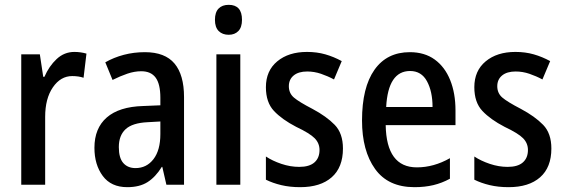

<svg xmlns="http://www.w3.org/2000/svg" viewBox="-20 -765 2337 795"><path d="M288 -550Q314 -550 338 -543L326 -443Q306 -450 279 -450Q231 -450 199 -403.5Q167 -357 167 -281V0H68V-540H145L159 -447H164Q183 -491 214.5 -520.5Q246 -550 288 -550Z M580 -549Q663 -549 702.5 -502Q742 -455 742 -363V0H669L652 -74H650Q624 -32 591 -11Q558 10 507 10Q440 10 405.5 -36.5Q371 -83 371 -153Q371 -234 422 -278.5Q473 -323 572 -326L644 -329V-360Q644 -417 624.5 -443.5Q605 -470 565 -470Q537 -470 507.5 -460Q478 -450 446 -434L416 -507Q451 -527 492.5 -538Q534 -549 580 -549ZM591 -259Q528 -256 500 -230Q472 -204 472 -156Q472 -111 490.5 -90Q509 -69 541 -69Q587 -69 615.5 -106Q644 -143 644 -210V-262Z M927 -745Q982 -745 982 -683Q982 -652 967 -636.5Q952 -621 927 -621Q901 -621 885.5 -636.5Q870 -652 870 -683Q870 -714 885 -729.5Q900 -745 927 -745ZM975 -540V0H876V-540Z M1400 -150Q1400 -72 1353.5 -31Q1307 10 1223 10Q1180 10 1144.5 1.5Q1109 -7 1081 -21V-117Q1108 -99 1145 -86.5Q1182 -74 1219 -74Q1261 -74 1282 -92.5Q1303 -111 1303 -144Q1303 -172 1283 -192.5Q1263 -213 1206 -240Q1148 -270 1114.5 -305.5Q1081 -341 1081 -404Q1081 -472 1128 -511Q1175 -550 1251 -550Q1292 -550 1327 -540Q1362 -530 1395 -512L1363 -436Q1337 -450 1309 -459.5Q1281 -469 1252 -469Q1216 -469 1196 -452.5Q1176 -436 1176 -408Q1176 -379 1197 -361Q1218 -343 1274 -314Q1332 -283 1366 -248Q1400 -213 1400 -150Z M1677 -549Q1738 -549 1780 -518.5Q1822 -488 1844 -433.5Q1866 -379 1866 -308V-247H1577Q1580 -72 1706 -72Q1776 -72 1843 -110V-25Q1810 -7 1774.5 1.5Q1739 10 1696 10Q1587 10 1533 -65.5Q1479 -141 1479 -266Q1479 -403 1530.5 -476Q1582 -549 1677 -549ZM1678 -471Q1587 -471 1579 -322H1771Q1771 -386 1748 -428.5Q1725 -471 1678 -471Z M2263 -150Q2263 -72 2216.5 -31Q2170 10 2086 10Q2043 10 2007.5 1.5Q1972 -7 1944 -21V-117Q1971 -99 2008 -86.5Q2045 -74 2082 -74Q2124 -74 2145 -92.5Q2166 -111 2166 -144Q2166 -172 2146 -192.5Q2126 -213 2069 -240Q2011 -270 1977.5 -305.5Q1944 -341 1944 -404Q1944 -472 1991 -511Q2038 -550 2114 -550Q2155 -550 2190 -540Q2225 -530 2258 -512L2226 -436Q2200 -450 2172 -459.5Q2144 -469 2115 -469Q2079 -469 2059 -452.5Q2039 -436 2039 -408Q2039 -379 2060 -361Q2081 -343 2137 -314Q2195 -283 2229 -248Q2263 -213 2263 -150Z"/></svg>

Font: Noto Sans Hebrew Condensed Medium
Style: Regular
Weight: 500
Width: 3
Designer: Monotype Design Team
Foundry: Monotype Imaging Inc.
Version: Version 2.004; ttfautohint (v1.8.4.7-5d5b)